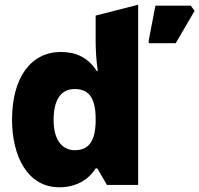

<svg xmlns="http://www.w3.org/2000/svg" viewBox="-20 -783 844 813"><path d="M231 10C296 10 352 -17 385 -70H392L433 0H565V-763L385 -717V-612C385 -568 388 -525 394 -482H390C352 -541 300 -563 238 -563C112 -563 31 -456 31 -276C31 -124 95 10 231 10ZM297 -147C244 -147 207 -189 207 -275C207 -362 239 -406 296 -406C351 -406 385 -375 385 -281V-266C383 -186 356 -147 297 -147ZM610 -613V-600H724L804 -737L788 -759H638Z"/></svg>

Font: Frost ExtraBold
Style: Regular
Weight: 800
Designer: Lee Frost
Foundry: Lee Frost for Ice Communication Norge AS
Version: Version 2.011;hotconv 1.0.107;makeotfexe 2.5.65593